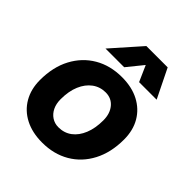

<svg xmlns="http://www.w3.org/2000/svg" viewBox="-216 -930 1083 1083"><g transform="rotate(45 325.0 -388.5)"><path d="M296 12Q217 12 159 -18Q101 -48 69.5 -102.5Q38 -157 38 -229Q38 -333 78.5 -409Q119 -485 190 -526.5Q261 -568 354 -568Q433 -568 490.5 -538Q548 -508 579.5 -454Q611 -400 611 -327Q611 -224 571 -147.5Q531 -71 460 -29.5Q389 12 296 12ZM300 -114Q346 -114 380 -139.5Q414 -165 433 -211.5Q452 -258 452 -321Q452 -375 424 -408.5Q396 -442 350 -442Q305 -442 270.5 -416.5Q236 -391 216.5 -345Q197 -299 197 -235Q197 -199 210 -172Q223 -145 246.5 -129.5Q270 -114 300 -114ZM174 -616 327 -789H497L582 -616H442L400 -711L323 -616Z"/></g></svg>

Font: Azeret Mono Thin
Style: Bold Italic
Weight: 700
Italic angle: -12°
Version: Version 1.002